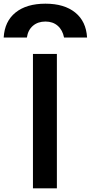

<svg xmlns="http://www.w3.org/2000/svg" viewBox="-90 -1023 493 1043"><path d="M89 -730H219V0H89ZM383 -819H258Q250 -860 223.5 -883Q197 -906 157 -906Q116 -906 89 -883Q62 -860 56 -819H-70Q-65 -907 -5.5 -955Q54 -1003 157 -1003Q259 -1003 318.5 -955Q378 -907 383 -819Z"/></svg>

Font: Enso SemiBold
Style: Regular
Weight: 600
Designer: Coji Morishita
Foundry: UNDERFOREST DESIGN
Version: Version 1.000